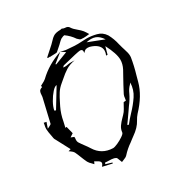

<svg xmlns="http://www.w3.org/2000/svg" viewBox="-235 -1096 1318 1395"><g transform="rotate(-30 424.0 -399.0)"><path d="M393.1 -788.1 317.4 -727.1 321.8 -722.7Q411.6 -756.8 428.7 -763.7ZM376 11.2Q390.1 10.7 416.7 -1.2Q443.4 -13.2 465.8 -28.6Q488.3 -43.9 489.7 -53.7Q492.2 -81.5 507.3 -103Q522.5 -124.5 542 -144Q558.6 -160.2 572.8 -177.7Q585 -195.3 596.2 -217.3L608.9 -240.2L628.4 -241.7L631.3 -259.3Q632.3 -276.4 638.2 -289.6Q668.9 -349.1 702.1 -408.2L723.6 -446.8Q742.7 -483.9 742.7 -520Q742.7 -570.3 696.8 -659.2Q686 -621.6 679.7 -596.7H667.5Q676.3 -616.7 676.3 -633.8Q676.3 -681.2 612.8 -706.1Q595.2 -713.4 580.1 -713.4Q576.7 -713.4 566.4 -711.9Q556.2 -710.4 539.6 -692.4Q541 -699.2 541 -704.6Q541 -723.6 521 -723.6Q503.9 -723.6 370.1 -689.9Q368.2 -689.5 365.7 -688.7Q363.3 -688 357.9 -681.6L354.5 -677.2Q362.3 -676.3 369.6 -676.3Q381.3 -676.3 390.6 -678.7Q405.3 -682.1 425.8 -682.1Q431.2 -682.1 438 -681.6Q444.8 -681.2 452.1 -681.2Q406.7 -673.8 375 -653.6Q343.3 -633.3 315.9 -608.4Q302.2 -596.2 288.1 -585Q259.3 -561.5 241.7 -533.4Q224.1 -505.4 210 -476.1Q202.6 -459.5 193.8 -443.8Q169.4 -393.1 159.7 -337.4Q155.3 -313.5 148.9 -290Q152.8 -290.5 156.7 -291.5L159.7 -292L175.3 -230L146.5 -210.9Q165.5 -202.6 172.4 -200.7L172.9 -191.4L171.4 -174.8Q171.4 -162.6 175.8 -153.8Q190.4 -130.9 206.3 -110.1Q222.2 -89.4 234.9 -68.8Q282.2 8.3 376 11.2ZM559.6 -79.1Q585.4 -112.3 615.7 -144Q656.7 -186.5 688.2 -233.4Q719.7 -280.3 721.7 -339.8L711.9 -327.6Q689.9 -306.2 676.8 -275.9Q657.2 -233.9 627 -195.3Q616.2 -180.7 606.9 -166L566.9 -108.9L548.8 -83.5ZM153.3 -434.1 249 -591.3Q232.9 -590.8 209.7 -564.9Q186.5 -539.1 166.7 -503.7Q147 -468.3 141.6 -439ZM723.6 -700.7Q699.7 -737.8 668.9 -750Q652.3 -756.3 632.3 -756.3Q614.3 -756.3 592.8 -751.5Q628.4 -737.3 665 -723.6ZM393.1 -788.1Q393.6 -788.1 393.6 -788.6Q417.5 -780.8 434.6 -778.3L465.8 -775.9Q499.5 -772.5 532.7 -772.5Q550.8 -772.5 569.3 -773.9Q587.9 -775.4 606 -775.4Q644.5 -775.4 687.3 -764.6Q730 -753.9 754.9 -715.8Q779.3 -670.9 790 -620.6L798.3 -590.3L804.7 -569.8Q817.9 -531.7 817.9 -508.8Q817.9 -502.4 817.4 -496.6Q806.6 -429.2 786.6 -362.3L773.9 -315.4Q747.1 -214.4 654.3 -116.7Q637.7 -97.7 626 -75.7Q602.1 -29.8 545.4 9.3Q535.6 16.1 526.4 23.4Q517.1 30.8 506.8 38.6Q464.4 67.4 431.2 104.5Q419.9 116.2 398.9 123Q389.2 126.5 380.9 130.4Q376 119.6 372.8 109.4Q369.6 99.1 365.7 91.3Q357.4 74.2 300.3 74.2H296.4Q283.7 73.7 271.5 72.8Q270.5 78.1 268.1 83.5L319.3 99.1L317.4 106.4L237.8 88.4Q251.5 72.3 251.5 62Q251.5 47.4 224.6 34.7Q215.8 30.3 208.5 24.9L199.2 43.9L186.5 30.3Q170.9 16.6 162.1 1Q149.9 -24.4 140.1 -50.3Q130.4 -76.2 118.7 -100.6Q111.8 -111.8 97.7 -121.6Q90.8 -126 84 -131.3L104.5 -137.2L90.8 -163.1Q66.4 -208 43 -253.4Q42.5 -253.4 42.5 -253.9Q37.6 -261.7 36.1 -270Q34.7 -278.3 33.2 -287.1Q23.9 -331.1 23.9 -352.5Q23.9 -368.7 28.3 -384.8Q29.8 -392.6 30.8 -400.9L51.8 -396.5L35.2 -348.6Q43 -353 51.3 -356.4Q68.8 -364.7 70.3 -370.1Q75.7 -390.1 116.7 -568.4Q118.2 -577.1 118.2 -585.9Q118.2 -600.1 123.5 -612.5Q128.9 -625 150.4 -631.3Q150.4 -636.7 147.5 -641.6V-642.6Q156.7 -647.9 165.5 -652.3Q184.1 -661.1 196.8 -671.9Q277.3 -749.5 393.1 -788.1ZM393.1 -788.1V-788.6H392.6ZM589.8 -790Q585 -790 585 -790.5L585.4 -791L580.1 -790.5Q565.9 -790.5 560.5 -794.7Q555.2 -798.8 543.5 -810.1Q517.6 -849.1 478 -877Q469.7 -877 448.2 -866.2Q439.5 -861.3 413.1 -834.5L369.1 -795.9Q366.2 -793.5 321.8 -793Q316.4 -793 312 -792L309.6 -793.9L295.9 -793L288.1 -797.4Q322.3 -829.1 335.4 -839.8Q364.3 -864.3 388.2 -890.1Q397.5 -900.9 411.6 -910.6Q432.1 -925.3 473.6 -925.3Q480.5 -925.8 485.4 -927.7H486.8Q494.1 -922.4 507.8 -920.9Q534.7 -920.9 544.4 -902.3Q555.7 -884.3 582 -863.3Q602.5 -846.7 615.7 -830.6Q628.4 -813.5 639.6 -793.9Q612.3 -790 589.8 -790Z"/></g></svg>

Font: Unutterable
Style: Regular
Weight: 400
Designer: GGBotNet
Foundry: f0n7.com
Version: 1.00